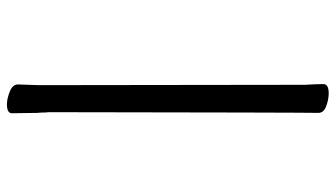

<svg xmlns="http://www.w3.org/2000/svg" viewBox="-222 -604 945 540"><g transform="rotate(90 250.0 -333.5)"><path d="M273 119Q257 119 237 111Q217 103 217 88L219 29L218 -719Q216 -751 216 -771Q216 -786 242 -786Q259 -786 278 -779Q297 -772 297 -757Q296 -720 295 3Q296 8 296 16.5Q296 25 297 33L298 105Q298 119 273 119Z"/></g></svg>

Font: \eiw{I[½ {O¿rH
Style: Bold
Weight: 700
Designer: LXGW / Fontworks Inc.
Foundry: LXGW / Fontworks Inc.
Version: Version 1.320;February 9, 2024